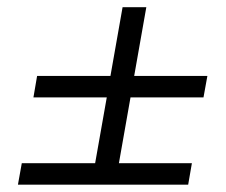

<svg xmlns="http://www.w3.org/2000/svg" viewBox="-20 -619 626 533"><path d="M72.8 -348.6H276.4L244.1 -166H40.5L29.8 -106.4H502.4L512.7 -166H310.1L342.3 -348.6H544.9L555.7 -408.2H352.5L386.2 -599.1H320.3L286.6 -408.2H83Z"/></svg>

Font: Cascadia Mono NF Light
Style: Italic
Weight: 300
Italic angle: -10°
Monospace: yes
Designer: Aaron Bell
Foundry: Saja Typeworks
Version: Version 2404.023